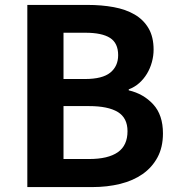

<svg xmlns="http://www.w3.org/2000/svg" viewBox="-20 -760 721 780"><path d="M91 -740H336Q393 -740 442 -731Q491 -722 527 -701Q563 -680 583.5 -645Q604 -610 604 -558Q604 -533 597 -507.5Q590 -482 577 -460.5Q564 -439 545.5 -422.5Q527 -406 503 -397V-393Q563 -379 602.5 -336Q642 -293 642 -218Q642 -162 620 -121Q598 -80 559.5 -53Q521 -26 468.5 -13Q416 0 355 0H91ZM238 -114H342Q419 -114 458.5 -141.5Q498 -169 498 -227Q498 -281 458.5 -305Q419 -329 342 -329H238ZM238 -627V-439H325Q396 -439 428 -465Q460 -491 460 -536Q460 -585 427 -606Q394 -627 327 -627Z"/></svg>

Font: Kinto Sans
Style: Bold
Weight: 700
Designer: Authors: Ryoko NISHIZUKA  (kana & ideographs); Paul D. Hunt (Latin, Greek & Cyrillic); Wenlong ZHANG  (bopomofo); Sandol
Foundry: Adobe Systems Incorporated, ookami Inc.
Version: Version 0.001